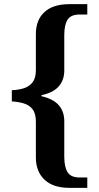

<svg xmlns="http://www.w3.org/2000/svg" viewBox="-20 -780 477 926"><path d="M315 126Q236 126 194.5 86.5Q153 47 153 -21V-193Q153 -232 137.5 -252.5Q122 -273 95.5 -281Q69 -289 37 -291V-345Q69 -346 95.5 -354.5Q122 -363 137.5 -383.5Q153 -404 153 -442V-615Q153 -684 194.5 -722Q236 -760 315 -760H401V-710H365Q321 -710 305.5 -684.5Q290 -659 290 -611V-440Q290 -394 263.5 -363.5Q237 -333 180 -321V-316Q237 -303 263.5 -272.5Q290 -242 290 -196V-24Q290 24 305.5 50Q321 76 365 76H401V126Z"/></svg>

Font: Noto Serif Tibetan SemiBold
Style: Regular
Weight: 600
Designer: Monotype Design Team
Foundry: Monotype Imaging Inc.
Version: Version 2.103; ttfautohint (v1.8.4.7-5d5b)